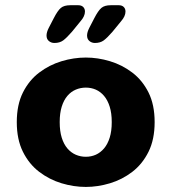

<svg xmlns="http://www.w3.org/2000/svg" viewBox="-20 -709 659 739"><path d="M310.4 10.5Q263.8 10.5 217 -3.6Q170.2 -17.7 131 -47.5Q91.8 -77.4 68.2 -124.9Q44.6 -172.3 44.6 -239Q44.6 -305.7 68.2 -352.9Q91.8 -400.1 131 -429.7Q170.2 -459.3 217 -473.4Q263.8 -487.5 310.4 -487.5Q356.5 -487.5 403.3 -473.4Q450.2 -459.3 489.1 -429.7Q528.1 -400.1 551.7 -352.9Q575.2 -305.7 575.2 -239Q575.2 -172.3 551.7 -124.9Q528.1 -77.4 489.1 -47.5Q450.2 -17.7 403.3 -3.6Q356.5 10.5 310.4 10.5ZM310.4 -105.6Q330.9 -105.6 348.8 -113.5Q366.6 -121.5 380.5 -137.8Q394.4 -154.2 402.2 -179.2Q410.1 -204.3 410.1 -239Q410.1 -273.5 402.2 -298.5Q394.4 -323.5 380.5 -339.9Q366.6 -356.2 348.8 -364Q330.9 -371.8 310.4 -371.8Q289.9 -371.8 271.6 -364Q253.2 -356.2 239.3 -339.9Q225.4 -323.5 217.6 -298.5Q209.8 -273.5 209.8 -239Q209.8 -204.3 217.6 -179.2Q225.4 -154.2 239.3 -137.8Q253.2 -121.5 271.6 -113.5Q289.9 -105.6 310.4 -105.6ZM323.8 -602 342.6 -638.3Q357.9 -668.1 370.2 -678.5Q382.6 -688.9 406.3 -688.9H437.1Q449.4 -688.9 456.2 -682.2Q463 -675.4 463 -664.6Q463 -646.5 446.1 -627.3L412.8 -586.6Q392.8 -563.5 379.3 -553.5Q365.8 -543.6 345.4 -543.6Q333.2 -543.6 324.1 -551.1Q315.1 -558.6 315.1 -572.3Q315.1 -585 323.8 -602ZM167.8 -602 186.6 -638.3Q201.8 -668.1 214.2 -678.5Q226.6 -688.9 250.8 -688.9H281.1Q293.4 -688.9 300.2 -682.2Q307 -675.4 307 -664.6Q307 -646.5 290 -627.3L256.8 -586.6Q236.8 -563.5 223.3 -553.5Q209.8 -543.6 189.4 -543.6Q177.2 -543.6 168.1 -551.1Q159.1 -558.6 159.1 -572.3Q159.1 -585 167.8 -602Z"/></svg>

Font: Sono ExtraLight
Style: Regular
Weight: 200
Designer: Tyler Finck
Foundry: Tyler Finck
Version: Version 2.112